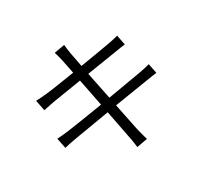

<svg xmlns="http://www.w3.org/2000/svg" viewBox="-168 -1009 1335 1273"><g transform="rotate(-30 500.0 -372.5)"><path d="M109 -271 125 -192C147 -198 174 -203 212 -210L486 -256L526 -50C533 -21 536 9 541 42L623 27C614 -1 606 -34 599 -63L557 -268L808 -308C846 -314 876 -319 896 -321L881 -396C861 -390 834 -384 795 -377L544 -334L502 -541L741 -579C767 -583 795 -588 809 -589L794 -665C778 -660 755 -654 726 -649C682 -641 588 -625 489 -609L468 -719C465 -741 460 -768 459 -787L379 -773C385 -753 392 -731 397 -706L419 -598C324 -583 235 -569 195 -565C163 -562 137 -560 113 -559L129 -478C157 -484 180 -489 208 -494L432 -530L473 -322C357 -303 246 -286 195 -279C169 -276 132 -272 109 -271Z"/></g></svg>

Font: Noto Sans KR DemiLight
Style: Regular
Weight: 350
Designer: Ryoko NISHIZUKA 西塚涼子 (kana, bopomofo & ideographs); Paul D. Hunt (Latin, Greek & Cyrillic); Sandoll Communications 산돌커뮤니
Foundry: Adobe
Version: Version 2.004;hotconv 1.0.118;makeotfexe 2.5.65603